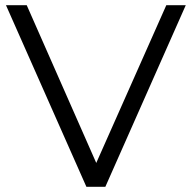

<svg xmlns="http://www.w3.org/2000/svg" viewBox="-20 -720 738 740"><path d="M386 0 696 -700H621L351 -92L83 -700H3L313 0Z"/></svg>

Font: Montserrat Z
Style: Regular
Weight: 400
Designer: Julieta Ulanovsky
Foundry: Julieta Ulanovsky
Version: Version 8.000